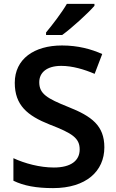

<svg xmlns="http://www.w3.org/2000/svg" viewBox="-20 -958 599 988"><path d="M466 -928V-938H324C298 -893 248 -828 217 -791V-778H300C349 -813 434 -891 466 -928ZM517 -200C517 -312 451 -360 333 -407C220 -452 182 -476 182 -535C182 -584 220 -619 295 -619C353 -619 413 -601 467 -578L506 -680C450 -705 382 -724 299 -724C155 -724 56 -654 56 -532C56 -417 120 -363 236 -317C353 -272 390 -247 390 -189C390 -132 346 -96 257 -96C185 -96 107 -117 49 -144V-28C102 -2 167 10 253 10C423 10 517 -77 517 -200Z"/></svg>

Font: Noto Sans Syriac SemiBold
Style: Regular
Weight: 600
Designer: Patrick Giasson and the Monotype Design Team
Foundry: Monotype Imaging Inc.
Version: Version 3.000